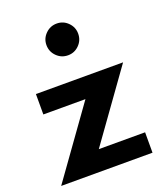

<svg xmlns="http://www.w3.org/2000/svg" viewBox="-150 -933 894 1035"><g transform="rotate(-20 297.0 -415.5)"><path d="M21 0H545V-117H279.5L562.5 -512H62.5V-395H304ZM297.5 -649Q335 -649 361.5 -675.8Q388 -702.5 388 -740.5Q388 -777.5 361.5 -804.2Q335 -831 297.5 -831Q259.5 -831 232.8 -804.2Q206 -777.5 206 -740.5Q206 -702.5 232.8 -675.8Q259.5 -649 297.5 -649Z"/></g></svg>

Font: Spartan
Style: Bold
Weight: 700
Designer: Matt Bailey, Mirko Velimirovic
Foundry: Matt Bailey
Version: Version 1.003; ttfautohint (v1.8.3)